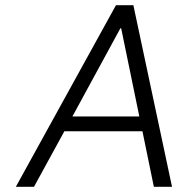

<svg xmlns="http://www.w3.org/2000/svg" viewBox="-20 -720 722 740"><path d="M529 -214H228L111 0H41L427 -700H494L643 0H573ZM517 -271 447 -611H444L259 -271Z"/></svg>

Font: Be Vietnam Light
Style: Italic
Weight: 300
Italic angle: -9.222°
Designer: Gabriel Lam
Foundry: TypeRant
Version: Version 3.000